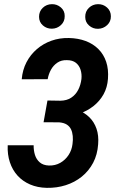

<svg xmlns="http://www.w3.org/2000/svg" viewBox="-20 -906 561 936"><path d="M291.5 -339.8 197.8 -340.3 211.4 -416 274.4 -415Q305.7 -415.5 327.1 -429.7Q348.6 -443.8 361.1 -467.8Q373.5 -491.7 377 -521Q379.4 -544.9 372.8 -565.9Q366.2 -586.9 349.9 -599.9Q333.5 -612.8 306.2 -612.8Q279.3 -613.8 259.8 -600.6Q240.2 -587.4 228.5 -566.2Q216.8 -544.9 212.4 -520L85.9 -519.5Q89.8 -565.4 109.1 -602.5Q128.4 -639.6 159.7 -666.5Q190.9 -693.4 230.7 -707.5Q270.5 -721.7 316.4 -720.7Q360.8 -719.7 397.5 -706.1Q434.1 -692.4 459.7 -666.7Q485.4 -641.1 497.6 -604.7Q509.8 -568.4 506.3 -521.5Q503.4 -480 484.9 -446.5Q466.3 -413.1 436 -389.2Q405.8 -365.2 368.7 -352.5Q331.5 -339.8 291.5 -339.8ZM205.6 -383.8 284.7 -383.3Q325.7 -382.3 358.9 -369.9Q392.1 -357.4 415.5 -334.5Q439 -311.5 450.4 -278.6Q461.9 -245.6 458.5 -203.1Q455.1 -152.3 434.1 -112.5Q413.1 -72.8 378.7 -44.9Q344.2 -17.1 300.5 -3.2Q256.8 10.7 208 9.8Q162.6 8.8 126.5 -6.8Q90.3 -22.5 65.4 -50Q40.5 -77.6 28.1 -115.2Q15.6 -152.8 17.6 -197.8H144Q143.6 -172.9 150.4 -150.9Q157.2 -128.9 173.8 -114.5Q190.4 -100.1 218.3 -99.1Q249 -98.1 273.7 -112.1Q298.3 -126 314.2 -150.1Q330.1 -174.3 333.5 -204.1Q336.4 -224.1 334.7 -242.7Q333 -261.2 326.2 -275.6Q319.3 -290 305.4 -298.8Q291.5 -307.6 268.6 -309.6L192.4 -310.1ZM170.4 -824.2Q170.4 -850.6 188.5 -867.9Q206.5 -885.3 232.9 -885.7Q257.8 -886.2 276.9 -869.6Q295.9 -853 295.4 -827.6Q295.9 -801.3 277.3 -783.9Q258.8 -766.6 233.4 -766.1Q208 -765.6 189.2 -782Q170.4 -798.3 170.4 -824.2ZM395.5 -823.2Q395 -850.1 413.3 -867.7Q431.6 -885.3 457.5 -885.7Q482.9 -886.2 501.7 -869.4Q520.5 -852.5 520.5 -826.7Q521 -800.8 502.2 -783.4Q483.4 -766.1 458 -765.6Q433.1 -765.1 414.3 -781.5Q395.5 -797.9 395.5 -823.2Z"/></svg>

Font: Roboto Condensed SemiBold
Style: Italic
Weight: 600
Italic angle: -12°
Designer: Christian Robertson
Foundry: Google
Version: Version 3.008; 2023